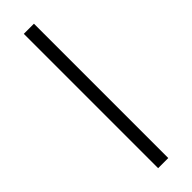

<svg xmlns="http://www.w3.org/2000/svg" viewBox="-323 -786 982 982"><g transform="rotate(-45 168.5 -295.0)"><path d="M205.1 -781.2V190.4H131.8V-781.2Z"/></g></svg>

Font: Andika Compact
Style: Regular
Weight: 400
Designer: Victor Gaultney, Annie Olsen, Julie Remington, Don Collingsworth, Eric Hays, Becca Hirsbrunner
Foundry: SIL International
Version: Version 5.000 ; LnSpcTght